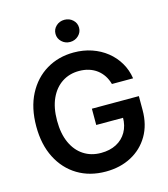

<svg xmlns="http://www.w3.org/2000/svg" viewBox="-135 -1049 1016 1164"><g transform="rotate(-15 373.0 -467.0)"><path d="M384.8 10.3Q284.2 10.3 208.3 -35.6Q132.3 -81.5 89.6 -165.3Q46.9 -249 46.9 -362.8Q46.9 -479.5 90.6 -563.5Q134.3 -647.5 210 -692.6Q285.6 -737.8 381.3 -737.8Q441.4 -737.8 493.9 -720Q546.4 -702.1 587.4 -669.4Q628.4 -636.7 654.8 -592Q681.2 -547.4 689.5 -493.2H556.6Q548.3 -522.9 533 -546.4Q517.6 -569.8 495.4 -586.7Q473.1 -603.5 445.1 -612.3Q417 -621.1 383.3 -621.1Q323.2 -621.1 276.9 -590.8Q230.5 -560.5 204.1 -503.2Q177.7 -445.8 177.7 -363.8Q177.7 -282.2 203.9 -224.9Q230 -167.5 276.9 -137Q323.7 -106.4 385.7 -106.4Q441.4 -106.4 482.4 -127.9Q523.4 -149.4 546.1 -189Q568.8 -228.5 568.8 -281.7L599.6 -277.8H400.4V-379.9H695.3V-292.5Q695.3 -200.2 655.3 -132.1Q615.2 -64 545.2 -26.9Q475.1 10.3 384.8 10.3ZM378.4 -804.7Q347.7 -804.7 326.2 -825.2Q304.7 -845.7 304.7 -874.5Q304.7 -903.8 326.2 -923.8Q347.7 -943.8 378.4 -943.8Q409.2 -943.8 430.9 -923.8Q452.6 -903.8 452.6 -874.5Q452.6 -845.7 430.9 -825.2Q409.2 -804.7 378.4 -804.7Z"/></g></svg>

Font: Inter 18pt SemiBold
Style: Regular
Weight: 600
Designer: Rasmus Andersson
Foundry: rsms
Version: Version 4.001;git-66647c0bb